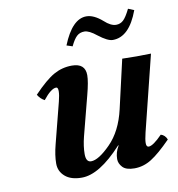

<svg xmlns="http://www.w3.org/2000/svg" viewBox="-74 -699 722 777"><g transform="rotate(-10 286.5 -310.5)"><path d="M279.8 -314.9 237.8 -152.8Q228 -113.8 228 -82Q228 -48.8 249 -48.8Q279.8 -48.8 329.3 -98.9Q378.9 -148.9 398.9 -235.8Q429.7 -372.1 444.8 -436Q502.9 -434.1 563 -436L485.8 -125Q479 -97.2 479 -83Q479 -66.9 488.8 -66.9Q506.8 -66.9 544.9 -106Q562 -101.1 569.8 -82Q521 -32.2 487.5 -11.2Q454.1 9.8 417 9.8Q382.8 9.8 368.4 -5.6Q354 -21 354 -39.1Q354 -66.9 369.1 -91.8Q369.6 -92.3 369.6 -93.3Q368.7 -94.2 366.2 -91.8Q272.5 10.3 200.2 9.8Q156.2 9.8 132.1 -11.2Q107.9 -32.2 107.9 -64Q107.9 -98.1 119.1 -141.1L162.1 -309.1Q168.9 -335.9 168.9 -351.1Q168.9 -367.2 161.1 -367.2Q140.1 -367.2 106.9 -325.2Q89.8 -334 79.1 -352.1Q129.9 -405.3 164.6 -424.6Q199.2 -443.8 238.8 -443.8Q293.9 -443.8 293.9 -395Q293.9 -368.2 279.8 -314.9ZM444.8 -575.2Q461.9 -575.2 474.4 -586.7Q486.8 -598.1 502.9 -630.9L526.9 -621.1Q488.8 -517.1 420.9 -517.1Q399.9 -517.1 362.8 -545.9Q332 -570.8 313 -570.8Q293.9 -570.8 281.5 -559.3Q269 -547.9 255.9 -520L231.9 -527.8Q272.9 -629.9 331.1 -629.9Q361.8 -629.9 397 -599.1Q422.9 -575.2 444.8 -575.2Z"/></g></svg>

Font: Linux Libertine
Style: Semibold Italic
Weight: 600
Italic angle: -11.5°
Designer: Philipp H. Poll
Foundry: Philipp H. Poll
Version: Version 5.1.2 ; ttfautohint (v0.9)